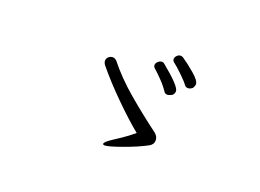

<svg xmlns="http://www.w3.org/2000/svg" viewBox="-80 -814 1159 856"><g transform="rotate(20 500.0 -386.0)"><path d="M730 -507Q719 -507 713 -516Q703 -530 676.5 -555.5Q650 -581 633 -594Q626 -600 626 -607Q626 -616 633.5 -624Q641 -632 651 -632Q656 -632 662 -629Q692 -609 725 -580.5Q758 -552 758 -536Q758 -527 751 -516Q748 -513 742 -510Q736 -507 730 -507ZM369 -522Q379 -522 388 -513Q439 -449 509.5 -389Q580 -329 659 -270Q675 -257 675 -239Q675 -219 656 -209Q614 -186 550 -163Q486 -140 469 -140Q460 -140 460 -145Q460 -154 492 -175Q500 -180 529 -199.5Q558 -219 584 -241Q530 -285 463 -351.5Q396 -418 348 -477Q341 -487 341 -496Q341 -507 349.5 -514.5Q358 -522 369 -522ZM582 -578Q589 -578 593 -574Q685 -499 685 -476Q685 -463 675 -455Q661 -448 654 -448Q643 -448 638 -456Q622 -480 599 -503.5Q576 -527 562 -539Q555 -545 555 -553Q555 -562 563.5 -570Q572 -578 582 -578Z"/></g></svg>

Font: Iansui 0.93
Style: Regular
Weight: 400
Designer: But Ko / Fontworks Inc.
Foundry: zi-hi.com / Fontworks Inc.
Version: Version 0.931